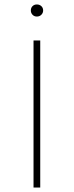

<svg xmlns="http://www.w3.org/2000/svg" viewBox="-20 -839 330 859"><path d="M118 -792Q118 -804 125.5 -811.5Q133 -819 145 -819Q157 -819 165 -811.5Q173 -804 173 -792Q173 -781 165 -773Q157 -765 145 -765Q133 -765 125.5 -773Q118 -781 118 -792ZM130 -658H160V0H130Z"/></svg>

Font: Ysabeau Infant Extralight
Style: Regular
Weight: 200
Designer: Christian Thalmann (Catharsis Fonts)
Version: Version 0.003